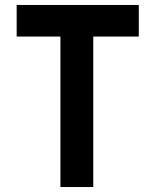

<svg xmlns="http://www.w3.org/2000/svg" viewBox="-20 -752 625 772"><path d="M47 -732H538V-605H355V0H223V-605H47Z"/></svg>

Font: Reem Kufi SemiBold
Style: Regular
Weight: 600
Designer: Khaled Hosny
Version: Version 1.001